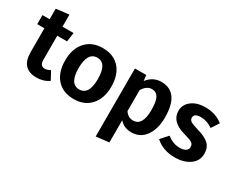

<svg xmlns="http://www.w3.org/2000/svg" viewBox="-112 -1138 2253 1834"><g transform="rotate(30 1014.5 -221.5)"><path d="M338 -116 387 -25Q328 16 249 16Q83 14 83 -166V-430H4V-530H83V-646L225 -663V-530H347L333 -430H225V-169Q225 -131 238 -114Q251 -97 278 -97Q306 -97 338 -116Z M663 -440Q556 -440 556 -265Q556 -90 662 -90Q768 -90 768 -265Q768 -440 663 -440ZM916 -265Q916 -138 848 -61Q780 16 662 16Q543 16 475.5 -58.5Q408 -133 408 -265Q408 -393 476 -469.5Q544 -546 663 -546Q782 -546 849 -471.5Q916 -397 916 -265Z M1255 -90Q1359 -90 1359 -265Q1359 -361 1335.5 -401Q1312 -441 1264 -441Q1207 -441 1166 -373V-142Q1200 -90 1255 -90ZM1308 -546Q1507 -546 1507 -266Q1507 -141 1451 -62.5Q1395 16 1297 16Q1216 16 1166 -41V204L1024 220V-530H1149L1156 -468Q1217 -546 1308 -546Z M1796 -546Q1908 -546 1988 -482L1934 -399Q1869 -443 1806 -443Q1729 -443 1729 -395Q1729 -371 1750.5 -357Q1772 -343 1840 -323Q1924 -300 1965 -261.5Q2006 -223 2006 -156Q2006 -76 1940.5 -30Q1875 16 1777 16Q1645 16 1561 -61L1632 -140Q1697 -87 1772 -87Q1813 -87 1836.5 -102.5Q1860 -118 1860 -144Q1860 -175 1838.5 -190Q1817 -205 1743 -225Q1586 -269 1586 -388Q1586 -457 1643.5 -501.5Q1701 -546 1796 -546Z"/></g></svg>

Font: FiraSans
Style: Regular
Weight: 600
Designer: Carrois Corporate & Edenspiekermann AG
Foundry: Carrois Corporate GbR & Edenspiekermann AG
Version: Version 3.106;PS 003.106;hotconv 1.0.70;makeotf.lib2.5.58329